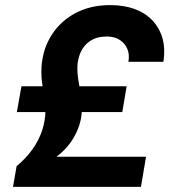

<svg xmlns="http://www.w3.org/2000/svg" viewBox="-20 -732 673 752"><path d="M31 0 45 -81Q82 -112 107 -147Q132 -182 145 -221Q158 -260 158 -301Q158 -320 155.5 -338Q153 -356 150 -374Q147 -392 144.5 -410.5Q142 -429 142 -449Q142 -526 176.5 -585.5Q211 -645 271.5 -678.5Q332 -712 411 -712Q465 -712 506.5 -697Q548 -682 576 -653Q604 -624 616 -583Q628 -542 620 -490H483Q488 -519 478.5 -541Q469 -563 448.5 -576Q428 -589 398 -589Q359 -589 333 -571.5Q307 -554 295 -525.5Q283 -497 283 -465Q283 -446 285.5 -427.5Q288 -409 291.5 -390Q295 -371 298 -351Q301 -331 301 -310Q301 -253 274 -202.5Q247 -152 201 -118H552L532 0ZM46 -293 64 -394H476L459 -293Z"/></svg>

Font: DM Sans 24pt Black
Style: Italic
Weight: 900
Italic angle: -10°
Designer: Colophon Foundry, Jonny Pinhorn
Foundry: Colophon Foundry
Version: Version 4.004;gftools[0.9.30]